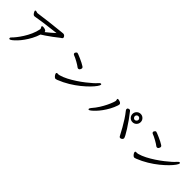

<svg xmlns="http://www.w3.org/2000/svg" viewBox="290 -2008 3380 3380"><g transform="rotate(45 1980.0 -318.0)"><path d="M436 -506Q436 -522 460 -522Q472 -522 491 -518.5Q510 -515 527 -505Q544 -495 544 -477Q544 -475 544 -473Q634 -544 705 -610Q488 -584 408 -573Q328 -562 244 -547Q224 -544 222 -544Q220 -544 220 -544Q201 -544 187 -560.5Q173 -577 165 -594.5Q157 -612 157 -616Q157 -626 165 -629Q168 -630 175 -630Q188 -630 206 -623Q211 -621 217 -621H221Q302 -634 484 -655Q673 -676 722.5 -681Q772 -686 791 -688H796Q813 -688 825 -678.5Q837 -669 843.5 -657.5Q850 -646 850 -638Q850 -621 830 -610Q826 -607 820 -604Q814 -601 810 -597Q707 -514 598 -440Q553 -409 524 -392Q501 -319 465.5 -252.5Q430 -186 390 -130.5Q350 -75 311.5 -34.5Q273 6 243 29Q213 52 200.5 52Q188 52 185 44Q183 39 183 35Q183 25 189 16Q195 7 203 1Q224 -19 259.5 -63.5Q295 -108 334.5 -170Q374 -232 406.5 -304.5Q439 -377 454 -452V-455Q454 -470 452 -473Q452 -473 451 -474Q448 -484 442 -490.5Q436 -497 436 -506Z M1418 -436Q1407 -436 1397 -443Q1366 -468 1305 -502Q1239 -539 1201 -552Q1201 -552 1201 -552Q1177 -562 1177 -582Q1177 -594 1183 -601Q1196 -624 1214 -624Q1226 -624 1312 -586Q1349 -570 1385 -551.5Q1421 -533 1443 -518Q1462 -506 1462 -489Q1462 -478 1451.5 -457Q1441 -436 1418 -436ZM1264 -27Q1263 -27 1263 -27Q1249 -27 1233.5 -41Q1218 -55 1208 -72.5Q1198 -90 1198 -100.5Q1198 -111 1205 -116Q1211 -120 1216.5 -120Q1222 -120 1227 -119Q1232 -118 1238 -118Q1252 -118 1268 -123Q1334 -141 1406.5 -178.5Q1479 -216 1550 -263Q1621 -310 1681.5 -357.5Q1742 -405 1784.5 -443Q1827 -481 1842 -501Q1869 -534 1888 -534Q1896 -534 1899 -529.5Q1902 -525 1902 -519Q1902 -503 1873.5 -462Q1845 -421 1791.5 -366.5Q1738 -312 1663.5 -251.5Q1589 -191 1497 -135Q1405 -79 1297 -36Q1270 -27 1264 -27Z M2759.5 -652Q2802 -652 2832 -622Q2862 -592 2862 -549.5Q2862 -507 2832.5 -476.5Q2803 -446 2759.5 -446Q2716 -446 2686.5 -476.5Q2657 -507 2657 -549.5Q2657 -592 2687 -622Q2717 -652 2759.5 -652ZM2759 -502Q2777 -502 2791.5 -516.5Q2806 -531 2806 -549.5Q2806 -568 2792 -581.5Q2778 -595 2759 -595Q2740 -595 2727 -582Q2714 -569 2714 -550Q2714 -531 2727.5 -516.5Q2741 -502 2759 -502ZM2856 -141Q2856 -120 2838 -107.5Q2820 -95 2806 -95Q2786 -95 2778 -112Q2737 -190 2699.5 -256.5Q2662 -323 2621.5 -385.5Q2581 -448 2531 -511Q2522 -524 2522 -536Q2522 -556 2540 -563Q2556 -569 2563 -569Q2579 -569 2590 -555Q2686 -435 2775 -295Q2812 -237 2834 -195.5Q2856 -154 2856 -141ZM2062 -55Q2057 -55 2053 -58Q2049 -61 2049 -68Q2049 -84 2071 -110Q2122 -168 2162 -231.5Q2202 -295 2230 -353.5Q2258 -412 2273 -454Q2288 -496 2288 -508Q2288 -520 2284.5 -527Q2281 -534 2281 -539Q2281 -545 2283 -549Q2288 -555 2298.5 -555Q2309 -555 2327.5 -550Q2346 -545 2362 -534Q2378 -523 2378 -506Q2378 -495 2372 -476Q2348 -405 2313 -341.5Q2278 -278 2239.5 -225.5Q2201 -173 2165 -135.5Q2129 -98 2101.5 -76.5Q2074 -55 2062 -55Z M3378 -436Q3367 -436 3357 -443Q3326 -468 3265 -502Q3199 -539 3161 -552Q3161 -552 3161 -552Q3137 -562 3137 -582Q3137 -594 3143 -601Q3156 -624 3174 -624Q3186 -624 3272 -586Q3309 -570 3345 -551.5Q3381 -533 3403 -518Q3422 -506 3422 -489Q3422 -478 3411.5 -457Q3401 -436 3378 -436ZM3224 -27Q3223 -27 3223 -27Q3209 -27 3193.5 -41Q3178 -55 3168 -72.5Q3158 -90 3158 -100.5Q3158 -111 3165 -116Q3171 -120 3176.5 -120Q3182 -120 3187 -119Q3192 -118 3198 -118Q3212 -118 3228 -123Q3294 -141 3366.5 -178.5Q3439 -216 3510 -263Q3581 -310 3641.5 -357.5Q3702 -405 3744.5 -443Q3787 -481 3802 -501Q3829 -534 3848 -534Q3856 -534 3859 -529.5Q3862 -525 3862 -519Q3862 -503 3833.5 -462Q3805 -421 3751.5 -366.5Q3698 -312 3623.5 -251.5Q3549 -191 3457 -135Q3365 -79 3257 -36Q3230 -27 3224 -27Z"/></g></svg>

Font: Moon Stars Kai HW
Style: Bold
Weight: 700
Designer: GuiWonder
Version: Version 1.101